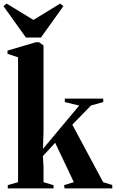

<svg xmlns="http://www.w3.org/2000/svg" viewBox="-42 -1054 648 1074"><path d="M1.5 0V-18.5L59 -35V-733.5L0 -753V-771L158 -817.5H177L201.5 -799.5V-322.5L198.5 -221.5L401 -463.5L320.5 -483V-502.5H535.5V-483L467 -464L362.5 -356.5L535 -35L586 -19V0H319L316.5 -18.5L371 -35L266.5 -255.5L198 -181L201.5 -117.5V-35L257.5 -18V0ZM103 -844 -22.5 -1019.5 -5 -1034 145 -942.5 294.5 -1034 312.5 -1019.5 187 -844Z"/></svg>

Font: Merriweather 144pt
Style: Bold
Weight: 700
Version: Version 2.100